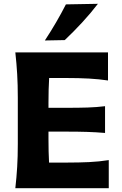

<svg xmlns="http://www.w3.org/2000/svg" viewBox="-20 -988 640 1008"><path d="M60.5 0Q67 -57.5 70.2 -111.5Q73.5 -165.5 73.5 -232.5V-474.5Q73.5 -543.5 70.2 -598.8Q67 -654 60.5 -713H547V-565.5Q500.5 -572.5 447.8 -575.5Q395 -578.5 324 -578.5H238Q234.5 -520.5 234.5 -448.5V-422H327.5Q393 -422 440 -423.5Q487 -425 531.5 -430.5V-290Q485 -294 438 -295.5Q391 -297 327.5 -297H234.5V-258.5Q234.5 -190 237.5 -134.5H335.5Q395 -134.5 448.2 -137Q501.5 -139.5 551 -147.5V0ZM215.5 -775.5Q278.5 -871.5 326 -965L494 -968Q456.5 -919 412.2 -871Q368 -823 320 -777.5Z"/></svg>

Font: Commissioner Flair
Style: Bold
Weight: 700
Designer: Kostas Bartsokas
Foundry: Kostas Bartsokas
Version: Version 1.000; ttfautohint (v1.8.3)